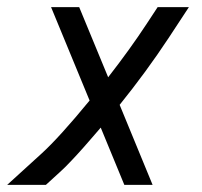

<svg xmlns="http://www.w3.org/2000/svg" viewBox="-23 -520 568 540"><path d="M-2.9 0 94.2 -88.4Q144 -133.8 229 -237.3L120.6 -500H199.7L281.2 -302.7Q342.8 -381.8 389.6 -453.1L420.4 -500H508.3L451.2 -413.1Q388.7 -318.4 313.5 -225.1L406.2 0H326.7L260.3 -161.1Q257.8 -158.2 244.1 -142.3Q230.5 -126.5 226.6 -122.1Q222.7 -117.7 211.2 -104.5Q199.7 -91.3 193.8 -85.2Q188 -79.1 178.5 -68.8Q168.9 -58.6 161.1 -50.8Q153.3 -43 145 -35.6L106 0Z"/></svg>

Font: Anka/Coder Condensed
Style: Italic
Weight: 400
Width: 4
Italic angle: -12°
Monospace: yes
Version: Version 001.100